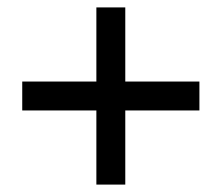

<svg xmlns="http://www.w3.org/2000/svg" viewBox="-20 -554 598 518"><path d="M240 -56V-256H40V-334H240V-534H318V-334H518V-256H318V-56Z"/></svg>

Font: Geist
Style: Regular
Weight: 400
Designer: Basement.studio, Andrés Briganti, Mateo Zaragoza
Foundry: Basement.studio, Vercel, Andrés Briganti, Guido Ferreyra, Mateo Zaragoza
Version: Version 1.401